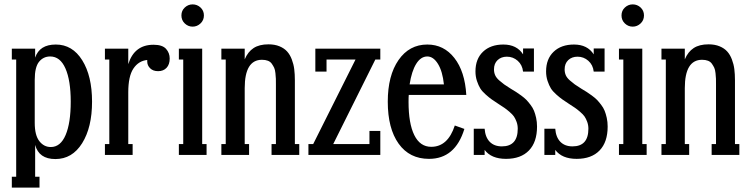

<svg xmlns="http://www.w3.org/2000/svg" viewBox="-20 -710 3438 880"><path d="M161.1 149.9H34.2V100.1H54.2V-437H34.2V-486.8H141.1V-445.8Q161.1 -505.9 235.8 -505.9Q312 -505.9 356.9 -433.8Q401.9 -361.8 401.9 -244.1Q401.9 -126 356.4 -53.5Q311 19 233.9 19Q158.2 19 141.1 -45.9V100.1H161.1ZM212.9 -36.1Q257.3 -36.1 280.8 -91.3Q304.2 -146.5 304.2 -244.1Q304.2 -341.3 280 -396.2Q255.9 -451.2 210 -451.2Q178.7 -451.2 158.9 -426.8Q139.2 -402.3 139.2 -344.2V-147Q139.2 -90.3 160.2 -63.2Q181.2 -36.1 212.9 -36.1Z M683.6 -504.9Q724.1 -504.9 741 -486.1Q757.8 -467.3 757.8 -441.9Q757.8 -414.6 743.4 -399.2Q729 -383.8 704.6 -383.8Q681.6 -383.8 668.2 -397Q654.8 -410.2 654.8 -428.2V-435.1Q615.2 -431.2 591.6 -396Q567.9 -360.8 567.9 -287.1V-49.8H587.9V0H460.9V-49.8H481V-437H460.9V-486.8H567.9V-416Q595.7 -504.9 683.6 -504.9Z M862.8 -689.9Q883.8 -689.9 899.2 -675.5Q914.6 -661.1 914.6 -639.2Q914.6 -617.2 898.9 -602.5Q883.3 -587.9 862.8 -587.9Q842.3 -587.9 826.9 -602.5Q811.5 -617.2 811.5 -639.2Q811.5 -661.1 826.9 -675.5Q842.3 -689.9 862.8 -689.9ZM926.8 0H799.8V-49.8H819.8V-437H799.8V-486.8H906.7V-49.8H926.8Z M1331.5 -341.8V-49.8H1351.6V0H1224.6V-49.8H1244.6V-321.8Q1244.6 -339.8 1244.4 -349.1Q1244.1 -358.4 1242.4 -374.5Q1240.7 -390.6 1236.6 -399.4Q1232.4 -408.2 1225.8 -417.7Q1219.2 -427.2 1207.8 -431.6Q1196.3 -436 1180.7 -436Q1101.6 -436 1101.6 -306.2V-49.8H1121.6V0H994.6V-49.8H1014.6V-437H994.6V-486.8H1101.6V-438Q1116.2 -472.7 1142.3 -489.7Q1168.5 -506.8 1210.4 -506.8Q1239.3 -506.8 1261 -497.8Q1282.7 -488.8 1295.9 -474.1Q1309.1 -459.5 1317.4 -437.7Q1325.7 -416 1328.6 -393.1Q1331.5 -370.1 1331.5 -341.8Z M1425.3 -486.8H1723.1V-437H1700.2L1507.3 -49.8H1673.3V-109.9H1723.1V0H1393.6V-49.8H1415.5L1609.4 -437H1476.6V-381.8H1425.3Z M1956.5 -37.1Q2032.7 -37.1 2064.5 -134.8L2108.4 -119.1Q2066.4 18.1 1946.3 18.1Q1856.9 18.1 1807.1 -51.5Q1757.3 -121.1 1757.3 -244.1Q1757.3 -363.8 1806.6 -434.8Q1856 -505.9 1938.5 -505.9Q2014.2 -505.9 2062.5 -444.3Q2110.8 -382.8 2117.2 -274.9H1853.5Q1852.5 -265.1 1852.5 -243.2Q1852.5 -144 1878.9 -90.6Q1905.3 -37.1 1956.5 -37.1ZM1938.5 -451.2Q1908.7 -451.2 1887.7 -417.5Q1866.7 -383.8 1857.4 -323.2H2014.6Q2008.3 -383.3 1987.3 -417.2Q1966.3 -451.2 1938.5 -451.2Z M2321.3 -303.2Q2337.4 -293.5 2345.7 -288.3Q2354 -283.2 2368.9 -272.2Q2383.8 -261.2 2392.1 -252.7Q2400.4 -244.1 2411.1 -230.2Q2421.9 -216.3 2427.5 -202.4Q2433.1 -188.5 2437.3 -169.7Q2441.4 -150.9 2441.4 -129.9Q2441.4 -58.6 2404.3 -20.3Q2367.2 18.1 2299.3 18.1Q2231.9 18.1 2201.2 -22.9V0H2151.4V-120.1H2201.2Q2204.1 -81.1 2224.6 -60.1Q2245.1 -39.1 2280.3 -39.1Q2353 -39.1 2353 -120.1Q2353 -136.7 2347.7 -151.4Q2342.3 -166 2335.7 -175.8Q2329.1 -185.5 2314.7 -197.8Q2300.3 -210 2291.7 -215.8Q2283.2 -221.7 2264.2 -233.9Q2244.1 -247.1 2233.6 -254.4Q2223.1 -261.7 2206.3 -276.6Q2189.5 -291.5 2181.2 -304.9Q2172.9 -318.4 2166 -338.9Q2159.2 -359.4 2159.2 -382.8Q2159.2 -439.9 2193.8 -472.9Q2228.5 -505.9 2287.1 -505.9Q2348.6 -505.9 2377.4 -460.9V-487.8H2427.2V-381.8H2377.4Q2374 -412.6 2352.8 -431.4Q2331.5 -450.2 2303.2 -450.2Q2277.3 -450.2 2260.7 -434.6Q2244.1 -418.9 2244.1 -392.1Q2244.1 -377.4 2249.5 -365.2Q2254.9 -353 2268.3 -341.3Q2281.7 -329.6 2291 -323Q2300.3 -316.4 2321.3 -303.2Z M2645 -303.2Q2661.1 -293.5 2669.4 -288.3Q2677.7 -283.2 2692.6 -272.2Q2707.5 -261.2 2715.8 -252.7Q2724.1 -244.1 2734.9 -230.2Q2745.6 -216.3 2751.2 -202.4Q2756.8 -188.5 2761 -169.7Q2765.1 -150.9 2765.1 -129.9Q2765.1 -58.6 2728 -20.3Q2690.9 18.1 2623 18.1Q2555.7 18.1 2524.9 -22.9V0H2475.1V-120.1H2524.9Q2527.8 -81.1 2548.3 -60.1Q2568.8 -39.1 2604 -39.1Q2676.8 -39.1 2676.8 -120.1Q2676.8 -136.7 2671.4 -151.4Q2666 -166 2659.4 -175.8Q2652.8 -185.5 2638.4 -197.8Q2624 -210 2615.5 -215.8Q2606.9 -221.7 2587.9 -233.9Q2567.9 -247.1 2557.4 -254.4Q2546.9 -261.7 2530 -276.6Q2513.2 -291.5 2504.9 -304.9Q2496.6 -318.4 2489.7 -338.9Q2482.9 -359.4 2482.9 -382.8Q2482.9 -439.9 2517.6 -472.9Q2552.2 -505.9 2610.8 -505.9Q2672.4 -505.9 2701.2 -460.9V-487.8H2751V-381.8H2701.2Q2697.8 -412.6 2676.5 -431.4Q2655.3 -450.2 2627 -450.2Q2601.1 -450.2 2584.5 -434.6Q2567.9 -418.9 2567.9 -392.1Q2567.9 -377.4 2573.2 -365.2Q2578.6 -353 2592 -341.3Q2605.5 -329.6 2614.7 -323Q2624 -316.4 2645 -303.2Z M2879.9 -689.9Q2900.9 -689.9 2916.3 -675.5Q2931.6 -661.1 2931.6 -639.2Q2931.6 -617.2 2916 -602.5Q2900.4 -587.9 2879.9 -587.9Q2859.4 -587.9 2844 -602.5Q2828.6 -617.2 2828.6 -639.2Q2828.6 -661.1 2844 -675.5Q2859.4 -689.9 2879.9 -689.9ZM2943.8 0H2816.9V-49.8H2836.9V-437H2816.9V-486.8H2923.8V-49.8H2943.8Z M3348.6 -341.8V-49.8H3368.7V0H3241.7V-49.8H3261.7V-321.8Q3261.7 -339.8 3261.5 -349.1Q3261.2 -358.4 3259.5 -374.5Q3257.8 -390.6 3253.7 -399.4Q3249.5 -408.2 3242.9 -417.7Q3236.3 -427.2 3224.9 -431.6Q3213.4 -436 3197.8 -436Q3118.7 -436 3118.7 -306.2V-49.8H3138.7V0H3011.7V-49.8H3031.7V-437H3011.7V-486.8H3118.7V-438Q3133.3 -472.7 3159.4 -489.7Q3185.5 -506.8 3227.5 -506.8Q3256.3 -506.8 3278.1 -497.8Q3299.8 -488.8 3313 -474.1Q3326.2 -459.5 3334.5 -437.7Q3342.8 -416 3345.7 -393.1Q3348.6 -370.1 3348.6 -341.8Z"/></svg>

Font: Margherita Semibold
Style: Regular
Weight: 600
Designer: James Puckett
Foundry: Dunwich Type Founders
Version: Version 1.008;hotconv 1.0.109;makeotfexe 2.5.65596